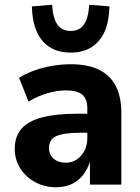

<svg xmlns="http://www.w3.org/2000/svg" viewBox="-20 -776 587 807"><path d="M215 11Q167 11 127.5 -10.5Q88 -32 65 -68.5Q42 -105 42 -150Q42 -202 70 -234.5Q98 -267 156.5 -282.5Q215 -298 306 -298H364V-218H318Q283 -218 258 -214.5Q233 -211 217 -204Q201 -197 193.5 -184.5Q186 -172 186 -154Q186 -126 205.5 -109Q225 -92 257 -92Q281 -92 301.5 -105Q322 -118 334.5 -141.5Q347 -165 347 -195V-320Q347 -361 325.5 -378.5Q304 -396 258 -396Q222 -396 182 -385Q142 -374 100 -349L60 -449Q91 -468 126.5 -480.5Q162 -493 201 -499.5Q240 -506 278 -506Q347 -506 394 -484Q441 -462 465.5 -416.5Q490 -371 490 -301V0H358V-99H359Q349 -66 329.5 -41Q310 -16 282 -2.5Q254 11 215 11ZM277 -555Q224 -555 188 -578.5Q152 -602 133.5 -645.5Q115 -689 114 -749L199 -756Q202 -702 220.5 -674Q239 -646 277 -646Q315 -646 333.5 -674Q352 -702 355 -756L440 -749Q439 -689 420.5 -645.5Q402 -602 366 -578.5Q330 -555 277 -555Z"/></svg>

Font: Nunito Sans 10pt SemiCondensed ExtraBold
Style: Regular
Weight: 800
Width: 4
Designer: Vernon Adams
Foundry: Vernon Adams
Version: Version 3.101;gftools[0.9.27]